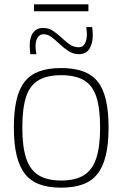

<svg xmlns="http://www.w3.org/2000/svg" viewBox="-20 -856 565 886"><path d="M44 -267Q44 -341 56 -393.5Q68 -446 93.5 -478.5Q119 -511 160.5 -526.5Q202 -542 262 -542Q322 -542 364 -526.5Q406 -511 431.5 -478.5Q457 -446 469 -393.5Q481 -341 481 -267Q481 -191 468 -138Q455 -85 429 -52.5Q403 -20 361.5 -5Q320 10 262 10Q205 10 163.5 -5Q122 -20 96 -52.5Q70 -85 57 -138Q44 -191 44 -267ZM83 -267Q83 -177 101.5 -123.5Q120 -70 159.5 -46.5Q199 -23 262 -23Q326 -23 365.5 -46.5Q405 -70 423.5 -123.5Q442 -177 442 -267Q442 -355 425 -408Q408 -461 368.5 -485Q329 -509 262 -509Q196 -509 156.5 -485Q117 -461 100 -408Q83 -355 83 -267ZM120 -606Q119 -616 118 -626.5Q117 -637 117 -645Q117 -684 133 -705.5Q149 -727 179 -727Q205 -727 225 -713.5Q245 -700 263.5 -682.5Q282 -665 301 -651.5Q320 -638 343 -638Q357 -638 365 -646Q373 -654 377 -668Q381 -682 381 -697Q381 -705 380 -714Q379 -723 378 -731H405Q407 -721 407.5 -711.5Q408 -702 408 -692Q408 -655 392.5 -630.5Q377 -606 344 -606Q318 -606 296.5 -620Q275 -634 256 -652Q237 -670 219 -684Q201 -698 181 -698Q163 -698 153.5 -682.5Q144 -667 144 -641Q144 -632 145.5 -622.5Q147 -613 148 -606ZM137 -804V-836H388V-804Z"/></svg>

Font: Georama ExtraCondensed Thin ExtraLight
Style: Regular
Weight: 250
Version: Version 1.001